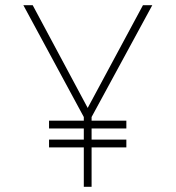

<svg xmlns="http://www.w3.org/2000/svg" viewBox="-20 -720 677 740"><path d="M333 -269 567 -700H531L318 -304L106 -700H70L303 -269V-255H169V-225H303V-182H169V-152H303V0H333V-152H467V-182H333V-225H467V-255H333Z"/></svg>

Font: Space Cowgirl Thin
Style: Regular
Weight: 100
Designer: Valery Marier
Foundry: Valery Marier
Version: Version 1.000;hotconv 1.0.109;makeotfexe 2.5.65596